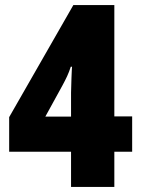

<svg xmlns="http://www.w3.org/2000/svg" viewBox="-20 -734 554 754"><path d="M259 -138V0H429V-138H499V-277H429V-714H268L16 -274V-138ZM259 -276H158L225 -398C240 -426 249 -444 258 -472H263C262 -470 259 -386 259 -370Z"/></svg>

Font: Noto Sans Devanagari UI Condensed Black
Style: Regular
Weight: 900
Width: 3
Designer: Jelle Bosma - Monotype Design Team
Foundry: Monotype Imaging Inc.
Version: Version 2.004